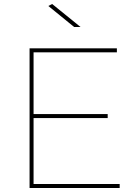

<svg xmlns="http://www.w3.org/2000/svg" viewBox="-20 -941 684 961"><path d="M241 -921 222 -911 351 -806H383ZM128 -699V0H579V-20H148V-350H519V-370H148V-679H565V-699Z"/></svg>

Font: Montserrat Thin
Style: Regular
Weight: 250
Designer: Julieta Ulanovsky
Foundry: Julieta Ulanovsky
Version: Version 4.000